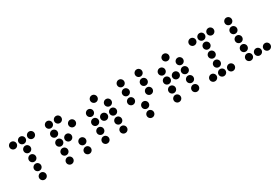

<svg xmlns="http://www.w3.org/2000/svg" viewBox="66 -1610 3697 2535"><g transform="rotate(-30 1914.0 -342.0)"><path d="M190.4 -615.2Q190.4 -592.8 174.8 -577.1Q159.2 -561.5 136.7 -561.5Q114.7 -561.5 98.9 -577.1Q83 -592.8 83 -615.2Q83 -637.2 98.9 -653.1Q114.7 -668.9 136.7 -668.9Q159.2 -668.9 174.8 -653.1Q190.4 -637.2 190.4 -615.2ZM327.1 -615.2Q327.1 -592.8 311.5 -577.1Q295.9 -561.5 273.4 -561.5Q251.5 -561.5 235.6 -577.1Q219.7 -592.8 219.7 -615.2Q219.7 -637.2 235.6 -653.1Q251.5 -668.9 273.4 -668.9Q295.9 -668.9 311.5 -653.1Q327.1 -637.2 327.1 -615.2ZM463.9 -615.2Q463.9 -592.8 448.2 -577.1Q432.6 -561.5 410.2 -561.5Q388.2 -561.5 372.3 -577.1Q356.4 -592.8 356.4 -615.2Q356.4 -637.2 372.3 -653.1Q388.2 -668.9 410.2 -668.9Q432.6 -668.9 448.2 -653.1Q463.9 -637.2 463.9 -615.2ZM327.1 -478.5Q327.1 -456.1 311.5 -440.4Q295.9 -424.8 273.4 -424.8Q251.5 -424.8 235.6 -440.4Q219.7 -456.1 219.7 -478.5Q219.7 -500.5 235.6 -516.4Q251.5 -532.2 273.4 -532.2Q295.9 -532.2 311.5 -516.4Q327.1 -500.5 327.1 -478.5ZM327.1 -341.8Q327.1 -319.3 311.5 -303.7Q295.9 -288.1 273.4 -288.1Q251.5 -288.1 235.6 -303.7Q219.7 -319.3 219.7 -341.8Q219.7 -363.8 235.6 -379.6Q251.5 -395.5 273.4 -395.5Q295.9 -395.5 311.5 -379.6Q327.1 -363.8 327.1 -341.8ZM327.1 -205.1Q327.1 -182.6 311.5 -167Q295.9 -151.4 273.4 -151.4Q251.5 -151.4 235.6 -167Q219.7 -182.6 219.7 -205.1Q219.7 -227.1 235.6 -242.9Q251.5 -258.8 273.4 -258.8Q295.9 -258.8 311.5 -242.9Q327.1 -227.1 327.1 -205.1ZM327.1 -68.4Q327.1 -45.9 311.5 -30.3Q295.9 -14.6 273.4 -14.6Q251.5 -14.6 235.6 -30.3Q219.7 -45.9 219.7 -68.4Q219.7 -90.3 235.6 -106.2Q251.5 -122.1 273.4 -122.1Q295.9 -122.1 311.5 -106.2Q327.1 -90.3 327.1 -68.4Z M737.3 -615.2Q737.3 -592.8 721.7 -577.1Q706.1 -561.5 683.6 -561.5Q661.6 -561.5 645.8 -577.1Q629.9 -592.8 629.9 -615.2Q629.9 -637.2 645.8 -653.1Q661.6 -668.9 683.6 -668.9Q706.1 -668.9 721.7 -653.1Q737.3 -637.2 737.3 -615.2ZM874 -615.2Q874 -592.8 858.4 -577.1Q842.8 -561.5 820.3 -561.5Q798.3 -561.5 782.5 -577.1Q766.6 -592.8 766.6 -615.2Q766.6 -637.2 782.5 -653.1Q798.3 -668.9 820.3 -668.9Q842.8 -668.9 858.4 -653.1Q874 -637.2 874 -615.2ZM737.3 -478.5Q737.3 -456.1 721.7 -440.4Q706.1 -424.8 683.6 -424.8Q661.6 -424.8 645.8 -440.4Q629.9 -456.1 629.9 -478.5Q629.9 -500.5 645.8 -516.4Q661.6 -532.2 683.6 -532.2Q706.1 -532.2 721.7 -516.4Q737.3 -500.5 737.3 -478.5ZM1010.7 -478.5Q1010.7 -456.1 995.1 -440.4Q979.5 -424.8 957 -424.8Q935.1 -424.8 919.2 -440.4Q903.3 -456.1 903.3 -478.5Q903.3 -500.5 919.2 -516.4Q935.1 -532.2 957 -532.2Q979.5 -532.2 995.1 -516.4Q1010.7 -500.5 1010.7 -478.5ZM737.3 -341.8Q737.3 -319.3 721.7 -303.7Q706.1 -288.1 683.6 -288.1Q661.6 -288.1 645.8 -303.7Q629.9 -319.3 629.9 -341.8Q629.9 -363.8 645.8 -379.6Q661.6 -395.5 683.6 -395.5Q706.1 -395.5 721.7 -379.6Q737.3 -363.8 737.3 -341.8ZM874 -341.8Q874 -319.3 858.4 -303.7Q842.8 -288.1 820.3 -288.1Q798.3 -288.1 782.5 -303.7Q766.6 -319.3 766.6 -341.8Q766.6 -363.8 782.5 -379.6Q798.3 -395.5 820.3 -395.5Q842.8 -395.5 858.4 -379.6Q874 -363.8 874 -341.8ZM737.3 -205.1Q737.3 -182.6 721.7 -167Q706.1 -151.4 683.6 -151.4Q661.6 -151.4 645.8 -167Q629.9 -182.6 629.9 -205.1Q629.9 -227.1 645.8 -242.9Q661.6 -258.8 683.6 -258.8Q706.1 -258.8 721.7 -242.9Q737.3 -227.1 737.3 -205.1ZM1010.7 -205.1Q1010.7 -182.6 995.1 -167Q979.5 -151.4 957 -151.4Q935.1 -151.4 919.2 -167Q903.3 -182.6 903.3 -205.1Q903.3 -227.1 919.2 -242.9Q935.1 -258.8 957 -258.8Q979.5 -258.8 995.1 -242.9Q1010.7 -227.1 1010.7 -205.1ZM737.3 -68.4Q737.3 -45.9 721.7 -30.3Q706.1 -14.6 683.6 -14.6Q661.6 -14.6 645.8 -30.3Q629.9 -45.9 629.9 -68.4Q629.9 -90.3 645.8 -106.2Q661.6 -122.1 683.6 -122.1Q706.1 -122.1 721.7 -106.2Q737.3 -90.3 737.3 -68.4ZM1010.7 -68.4Q1010.7 -45.9 995.1 -30.3Q979.5 -14.6 957 -14.6Q935.1 -14.6 919.2 -30.3Q903.3 -45.9 903.3 -68.4Q903.3 -90.3 919.2 -106.2Q935.1 -122.1 957 -122.1Q979.5 -122.1 995.1 -106.2Q1010.7 -90.3 1010.7 -68.4Z M1420.9 -615.2Q1420.9 -592.8 1405.3 -577.1Q1389.6 -561.5 1367.2 -561.5Q1345.2 -561.5 1329.3 -577.1Q1313.5 -592.8 1313.5 -615.2Q1313.5 -637.2 1329.3 -653.1Q1345.2 -668.9 1367.2 -668.9Q1389.6 -668.9 1405.3 -653.1Q1420.9 -637.2 1420.9 -615.2ZM1284.2 -478.5Q1284.2 -456.1 1268.6 -440.4Q1252.9 -424.8 1230.5 -424.8Q1208.5 -424.8 1192.6 -440.4Q1176.8 -456.1 1176.8 -478.5Q1176.8 -500.5 1192.6 -516.4Q1208.5 -532.2 1230.5 -532.2Q1252.9 -532.2 1268.6 -516.4Q1284.2 -500.5 1284.2 -478.5ZM1557.6 -478.5Q1557.6 -456.1 1542 -440.4Q1526.4 -424.8 1503.9 -424.8Q1481.9 -424.8 1466.1 -440.4Q1450.2 -456.1 1450.2 -478.5Q1450.2 -500.5 1466.1 -516.4Q1481.9 -532.2 1503.9 -532.2Q1526.4 -532.2 1542 -516.4Q1557.6 -500.5 1557.6 -478.5ZM1284.2 -341.8Q1284.2 -319.3 1268.6 -303.7Q1252.9 -288.1 1230.5 -288.1Q1208.5 -288.1 1192.6 -303.7Q1176.8 -319.3 1176.8 -341.8Q1176.8 -363.8 1192.6 -379.6Q1208.5 -395.5 1230.5 -395.5Q1252.9 -395.5 1268.6 -379.6Q1284.2 -363.8 1284.2 -341.8ZM1420.9 -341.8Q1420.9 -319.3 1405.3 -303.7Q1389.6 -288.1 1367.2 -288.1Q1345.2 -288.1 1329.3 -303.7Q1313.5 -319.3 1313.5 -341.8Q1313.5 -363.8 1329.3 -379.6Q1345.2 -395.5 1367.2 -395.5Q1389.6 -395.5 1405.3 -379.6Q1420.9 -363.8 1420.9 -341.8ZM1557.6 -341.8Q1557.6 -319.3 1542 -303.7Q1526.4 -288.1 1503.9 -288.1Q1481.9 -288.1 1466.1 -303.7Q1450.2 -319.3 1450.2 -341.8Q1450.2 -363.8 1466.1 -379.6Q1481.9 -395.5 1503.9 -395.5Q1526.4 -395.5 1542 -379.6Q1557.6 -363.8 1557.6 -341.8ZM1284.2 -205.1Q1284.2 -182.6 1268.6 -167Q1252.9 -151.4 1230.5 -151.4Q1208.5 -151.4 1192.6 -167Q1176.8 -182.6 1176.8 -205.1Q1176.8 -227.1 1192.6 -242.9Q1208.5 -258.8 1230.5 -258.8Q1252.9 -258.8 1268.6 -242.9Q1284.2 -227.1 1284.2 -205.1ZM1557.6 -205.1Q1557.6 -182.6 1542 -167Q1526.4 -151.4 1503.9 -151.4Q1481.9 -151.4 1466.1 -167Q1450.2 -182.6 1450.2 -205.1Q1450.2 -227.1 1466.1 -242.9Q1481.9 -258.8 1503.9 -258.8Q1526.4 -258.8 1542 -242.9Q1557.6 -227.1 1557.6 -205.1ZM1284.2 -68.4Q1284.2 -45.9 1268.6 -30.3Q1252.9 -14.6 1230.5 -14.6Q1208.5 -14.6 1192.6 -30.3Q1176.8 -45.9 1176.8 -68.4Q1176.8 -90.3 1192.6 -106.2Q1208.5 -122.1 1230.5 -122.1Q1252.9 -122.1 1268.6 -106.2Q1284.2 -90.3 1284.2 -68.4ZM1557.6 -68.4Q1557.6 -45.9 1542 -30.3Q1526.4 -14.6 1503.9 -14.6Q1481.9 -14.6 1466.1 -30.3Q1450.2 -45.9 1450.2 -68.4Q1450.2 -90.3 1466.1 -106.2Q1481.9 -122.1 1503.9 -122.1Q1526.4 -122.1 1542 -106.2Q1557.6 -90.3 1557.6 -68.4Z M1831.1 -615.2Q1831.1 -592.8 1815.4 -577.1Q1799.8 -561.5 1777.3 -561.5Q1755.4 -561.5 1739.5 -577.1Q1723.6 -592.8 1723.6 -615.2Q1723.6 -637.2 1739.5 -653.1Q1755.4 -668.9 1777.3 -668.9Q1799.8 -668.9 1815.4 -653.1Q1831.1 -637.2 1831.1 -615.2ZM2104.5 -615.2Q2104.5 -592.8 2088.9 -577.1Q2073.2 -561.5 2050.8 -561.5Q2028.8 -561.5 2012.9 -577.1Q1997.1 -592.8 1997.1 -615.2Q1997.1 -637.2 2012.9 -653.1Q2028.8 -668.9 2050.8 -668.9Q2073.2 -668.9 2088.9 -653.1Q2104.5 -637.2 2104.5 -615.2ZM1831.1 -478.5Q1831.1 -456.1 1815.4 -440.4Q1799.8 -424.8 1777.3 -424.8Q1755.4 -424.8 1739.5 -440.4Q1723.6 -456.1 1723.6 -478.5Q1723.6 -500.5 1739.5 -516.4Q1755.4 -532.2 1777.3 -532.2Q1799.8 -532.2 1815.4 -516.4Q1831.1 -500.5 1831.1 -478.5ZM2104.5 -478.5Q2104.5 -456.1 2088.9 -440.4Q2073.2 -424.8 2050.8 -424.8Q2028.8 -424.8 2012.9 -440.4Q1997.1 -456.1 1997.1 -478.5Q1997.1 -500.5 2012.9 -516.4Q2028.8 -532.2 2050.8 -532.2Q2073.2 -532.2 2088.9 -516.4Q2104.5 -500.5 2104.5 -478.5ZM1831.1 -341.8Q1831.1 -319.3 1815.4 -303.7Q1799.8 -288.1 1777.3 -288.1Q1755.4 -288.1 1739.5 -303.7Q1723.6 -319.3 1723.6 -341.8Q1723.6 -363.8 1739.5 -379.6Q1755.4 -395.5 1777.3 -395.5Q1799.8 -395.5 1815.4 -379.6Q1831.1 -363.8 1831.1 -341.8ZM2104.5 -341.8Q2104.5 -319.3 2088.9 -303.7Q2073.2 -288.1 2050.8 -288.1Q2028.8 -288.1 2012.9 -303.7Q1997.1 -319.3 1997.1 -341.8Q1997.1 -363.8 2012.9 -379.6Q2028.8 -395.5 2050.8 -395.5Q2073.2 -395.5 2088.9 -379.6Q2104.5 -363.8 2104.5 -341.8ZM1967.8 -205.1Q1967.8 -182.6 1952.1 -167Q1936.5 -151.4 1914.1 -151.4Q1892.1 -151.4 1876.2 -167Q1860.4 -182.6 1860.4 -205.1Q1860.4 -227.1 1876.2 -242.9Q1892.1 -258.8 1914.1 -258.8Q1936.5 -258.8 1952.1 -242.9Q1967.8 -227.1 1967.8 -205.1ZM1967.8 -68.4Q1967.8 -45.9 1952.1 -30.3Q1936.5 -14.6 1914.1 -14.6Q1892.1 -14.6 1876.2 -30.3Q1860.4 -45.9 1860.4 -68.4Q1860.4 -90.3 1876.2 -106.2Q1892.1 -122.1 1914.1 -122.1Q1936.5 -122.1 1952.1 -106.2Q1967.8 -90.3 1967.8 -68.4Z M2514.6 -615.2Q2514.6 -592.8 2499 -577.1Q2483.4 -561.5 2460.9 -561.5Q2439 -561.5 2423.1 -577.1Q2407.2 -592.8 2407.2 -615.2Q2407.2 -637.2 2423.1 -653.1Q2439 -668.9 2460.9 -668.9Q2483.4 -668.9 2499 -653.1Q2514.6 -637.2 2514.6 -615.2ZM2377.9 -478.5Q2377.9 -456.1 2362.3 -440.4Q2346.7 -424.8 2324.2 -424.8Q2302.2 -424.8 2286.4 -440.4Q2270.5 -456.1 2270.5 -478.5Q2270.5 -500.5 2286.4 -516.4Q2302.2 -532.2 2324.2 -532.2Q2346.7 -532.2 2362.3 -516.4Q2377.9 -500.5 2377.9 -478.5ZM2651.4 -478.5Q2651.4 -456.1 2635.7 -440.4Q2620.1 -424.8 2597.7 -424.8Q2575.7 -424.8 2559.8 -440.4Q2543.9 -456.1 2543.9 -478.5Q2543.9 -500.5 2559.8 -516.4Q2575.7 -532.2 2597.7 -532.2Q2620.1 -532.2 2635.7 -516.4Q2651.4 -500.5 2651.4 -478.5ZM2377.9 -341.8Q2377.9 -319.3 2362.3 -303.7Q2346.7 -288.1 2324.2 -288.1Q2302.2 -288.1 2286.4 -303.7Q2270.5 -319.3 2270.5 -341.8Q2270.5 -363.8 2286.4 -379.6Q2302.2 -395.5 2324.2 -395.5Q2346.7 -395.5 2362.3 -379.6Q2377.9 -363.8 2377.9 -341.8ZM2514.6 -341.8Q2514.6 -319.3 2499 -303.7Q2483.4 -288.1 2460.9 -288.1Q2439 -288.1 2423.1 -303.7Q2407.2 -319.3 2407.2 -341.8Q2407.2 -363.8 2423.1 -379.6Q2439 -395.5 2460.9 -395.5Q2483.4 -395.5 2499 -379.6Q2514.6 -363.8 2514.6 -341.8ZM2651.4 -341.8Q2651.4 -319.3 2635.7 -303.7Q2620.1 -288.1 2597.7 -288.1Q2575.7 -288.1 2559.8 -303.7Q2543.9 -319.3 2543.9 -341.8Q2543.9 -363.8 2559.8 -379.6Q2575.7 -395.5 2597.7 -395.5Q2620.1 -395.5 2635.7 -379.6Q2651.4 -363.8 2651.4 -341.8ZM2377.9 -205.1Q2377.9 -182.6 2362.3 -167Q2346.7 -151.4 2324.2 -151.4Q2302.2 -151.4 2286.4 -167Q2270.5 -182.6 2270.5 -205.1Q2270.5 -227.1 2286.4 -242.9Q2302.2 -258.8 2324.2 -258.8Q2346.7 -258.8 2362.3 -242.9Q2377.9 -227.1 2377.9 -205.1ZM2651.4 -205.1Q2651.4 -182.6 2635.7 -167Q2620.1 -151.4 2597.7 -151.4Q2575.7 -151.4 2559.8 -167Q2543.9 -182.6 2543.9 -205.1Q2543.9 -227.1 2559.8 -242.9Q2575.7 -258.8 2597.7 -258.8Q2620.1 -258.8 2635.7 -242.9Q2651.4 -227.1 2651.4 -205.1ZM2377.9 -68.4Q2377.9 -45.9 2362.3 -30.3Q2346.7 -14.6 2324.2 -14.6Q2302.2 -14.6 2286.4 -30.3Q2270.5 -45.9 2270.5 -68.4Q2270.5 -90.3 2286.4 -106.2Q2302.2 -122.1 2324.2 -122.1Q2346.7 -122.1 2362.3 -106.2Q2377.9 -90.3 2377.9 -68.4ZM2651.4 -68.4Q2651.4 -45.9 2635.7 -30.3Q2620.1 -14.6 2597.7 -14.6Q2575.7 -14.6 2559.8 -30.3Q2543.9 -45.9 2543.9 -68.4Q2543.9 -90.3 2559.8 -106.2Q2575.7 -122.1 2597.7 -122.1Q2620.1 -122.1 2635.7 -106.2Q2651.4 -90.3 2651.4 -68.4Z M2924.8 -615.2Q2924.8 -592.8 2909.2 -577.1Q2893.6 -561.5 2871.1 -561.5Q2849.1 -561.5 2833.3 -577.1Q2817.4 -592.8 2817.4 -615.2Q2817.4 -637.2 2833.3 -653.1Q2849.1 -668.9 2871.1 -668.9Q2893.6 -668.9 2909.2 -653.1Q2924.8 -637.2 2924.8 -615.2ZM3061.5 -615.2Q3061.5 -592.8 3045.9 -577.1Q3030.3 -561.5 3007.8 -561.5Q2985.8 -561.5 2970 -577.1Q2954.1 -592.8 2954.1 -615.2Q2954.1 -637.2 2970 -653.1Q2985.8 -668.9 3007.8 -668.9Q3030.3 -668.9 3045.9 -653.1Q3061.5 -637.2 3061.5 -615.2ZM3198.2 -615.2Q3198.2 -592.8 3182.6 -577.1Q3167 -561.5 3144.5 -561.5Q3122.6 -561.5 3106.7 -577.1Q3090.8 -592.8 3090.8 -615.2Q3090.8 -637.2 3106.7 -653.1Q3122.6 -668.9 3144.5 -668.9Q3167 -668.9 3182.6 -653.1Q3198.2 -637.2 3198.2 -615.2ZM3061.5 -478.5Q3061.5 -456.1 3045.9 -440.4Q3030.3 -424.8 3007.8 -424.8Q2985.8 -424.8 2970 -440.4Q2954.1 -456.1 2954.1 -478.5Q2954.1 -500.5 2970 -516.4Q2985.8 -532.2 3007.8 -532.2Q3030.3 -532.2 3045.9 -516.4Q3061.5 -500.5 3061.5 -478.5ZM3061.5 -341.8Q3061.5 -319.3 3045.9 -303.7Q3030.3 -288.1 3007.8 -288.1Q2985.8 -288.1 2970 -303.7Q2954.1 -319.3 2954.1 -341.8Q2954.1 -363.8 2970 -379.6Q2985.8 -395.5 3007.8 -395.5Q3030.3 -395.5 3045.9 -379.6Q3061.5 -363.8 3061.5 -341.8ZM3061.5 -205.1Q3061.5 -182.6 3045.9 -167Q3030.3 -151.4 3007.8 -151.4Q2985.8 -151.4 2970 -167Q2954.1 -182.6 2954.1 -205.1Q2954.1 -227.1 2970 -242.9Q2985.8 -258.8 3007.8 -258.8Q3030.3 -258.8 3045.9 -242.9Q3061.5 -227.1 3061.5 -205.1ZM2924.8 -68.4Q2924.8 -45.9 2909.2 -30.3Q2893.6 -14.6 2871.1 -14.6Q2849.1 -14.6 2833.3 -30.3Q2817.4 -45.9 2817.4 -68.4Q2817.4 -90.3 2833.3 -106.2Q2849.1 -122.1 2871.1 -122.1Q2893.6 -122.1 2909.2 -106.2Q2924.8 -90.3 2924.8 -68.4ZM3061.5 -68.4Q3061.5 -45.9 3045.9 -30.3Q3030.3 -14.6 3007.8 -14.6Q2985.8 -14.6 2970 -30.3Q2954.1 -45.9 2954.1 -68.4Q2954.1 -90.3 2970 -106.2Q2985.8 -122.1 3007.8 -122.1Q3030.3 -122.1 3045.9 -106.2Q3061.5 -90.3 3061.5 -68.4ZM3198.2 -68.4Q3198.2 -45.9 3182.6 -30.3Q3167 -14.6 3144.5 -14.6Q3122.6 -14.6 3106.7 -30.3Q3090.8 -45.9 3090.8 -68.4Q3090.8 -90.3 3106.7 -106.2Q3122.6 -122.1 3144.5 -122.1Q3167 -122.1 3182.6 -106.2Q3198.2 -90.3 3198.2 -68.4Z M3471.7 -615.2Q3471.7 -592.8 3456.1 -577.1Q3440.4 -561.5 3418 -561.5Q3396 -561.5 3380.1 -577.1Q3364.3 -592.8 3364.3 -615.2Q3364.3 -637.2 3380.1 -653.1Q3396 -668.9 3418 -668.9Q3440.4 -668.9 3456.1 -653.1Q3471.7 -637.2 3471.7 -615.2ZM3471.7 -478.5Q3471.7 -456.1 3456.1 -440.4Q3440.4 -424.8 3418 -424.8Q3396 -424.8 3380.1 -440.4Q3364.3 -456.1 3364.3 -478.5Q3364.3 -500.5 3380.1 -516.4Q3396 -532.2 3418 -532.2Q3440.4 -532.2 3456.1 -516.4Q3471.7 -500.5 3471.7 -478.5ZM3471.7 -341.8Q3471.7 -319.3 3456.1 -303.7Q3440.4 -288.1 3418 -288.1Q3396 -288.1 3380.1 -303.7Q3364.3 -319.3 3364.3 -341.8Q3364.3 -363.8 3380.1 -379.6Q3396 -395.5 3418 -395.5Q3440.4 -395.5 3456.1 -379.6Q3471.7 -363.8 3471.7 -341.8ZM3471.7 -205.1Q3471.7 -182.6 3456.1 -167Q3440.4 -151.4 3418 -151.4Q3396 -151.4 3380.1 -167Q3364.3 -182.6 3364.3 -205.1Q3364.3 -227.1 3380.1 -242.9Q3396 -258.8 3418 -258.8Q3440.4 -258.8 3456.1 -242.9Q3471.7 -227.1 3471.7 -205.1ZM3471.7 -68.4Q3471.7 -45.9 3456.1 -30.3Q3440.4 -14.6 3418 -14.6Q3396 -14.6 3380.1 -30.3Q3364.3 -45.9 3364.3 -68.4Q3364.3 -90.3 3380.1 -106.2Q3396 -122.1 3418 -122.1Q3440.4 -122.1 3456.1 -106.2Q3471.7 -90.3 3471.7 -68.4ZM3608.4 -68.4Q3608.4 -45.9 3592.8 -30.3Q3577.1 -14.6 3554.7 -14.6Q3532.7 -14.6 3516.8 -30.3Q3501 -45.9 3501 -68.4Q3501 -90.3 3516.8 -106.2Q3532.7 -122.1 3554.7 -122.1Q3577.1 -122.1 3592.8 -106.2Q3608.4 -90.3 3608.4 -68.4ZM3745.1 -68.4Q3745.1 -45.9 3729.5 -30.3Q3713.9 -14.6 3691.4 -14.6Q3669.4 -14.6 3653.6 -30.3Q3637.7 -45.9 3637.7 -68.4Q3637.7 -90.3 3653.6 -106.2Q3669.4 -122.1 3691.4 -122.1Q3713.9 -122.1 3729.5 -106.2Q3745.1 -90.3 3745.1 -68.4Z"/></g></svg>

Font: DatDot
Style: Regular
Weight: 400
Designer: GGBot
Version: 1.00